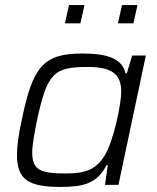

<svg xmlns="http://www.w3.org/2000/svg" viewBox="-20 -729 619 757"><path d="M252 -709 236 -637H297L313 -709ZM461 -709 445 -637H506L522 -709ZM218 8C306 8 363 -4 400 -78H405L394 0H447L555 -510H501L480 -440H475C461 -499 402 -518 305 -518C151 -518 109 -467 66 -257C53 -199 47 -153 47 -118C47 -19 95 8 218 8ZM239 -45C143 -45 107 -57 107 -127C107 -157 115 -199 126 -255C166 -440 191 -465 325 -465C420 -465 458 -438 458 -367C458 -321 428 -170 391 -113C360 -65 324 -45 239 -45Z"/></svg>

Font: Saira UNSAM Light Italic
Style: Regular
Weight: 300
Italic angle: -12°
Designer: Hector Gatti with collaboration of the Omnibus-Type team
Foundry: Omnibus-Type
Version: Version 0.072;PS 000.072;hotconv 1.0.88;makeotf.lib2.5.64775